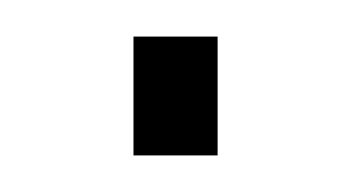

<svg xmlns="http://www.w3.org/2000/svg" viewBox="-20 -85 193 105"><path d="M53 0V-65H99V0Z"/></svg>

Font: Saira ExtraCondensed Thin
Style: Regular
Weight: 250
Width: 2
Designer: Hector Gatti with collaboration of the Omnibus-Type team
Foundry: Omnibus-Type
Version: Version 1.101